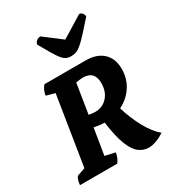

<svg xmlns="http://www.w3.org/2000/svg" viewBox="-214 -1032 1069 1170"><g transform="rotate(-30 320.5 -447.0)"><path d="M488 12Q450 12 419.5 -11Q389 -34 366 -92Q343 -150 329 -255H328Q292 -255 256 -264L226 -80L297 -64Q291 -25 270 0H8Q10 -24 16.5 -39.5Q23 -55 31 -58L83 -76L160 -560L99 -577Q105 -615 128 -641H418Q496 -641 539.5 -600Q583 -559 583 -487Q583 -419 548 -365.5Q513 -312 454 -283Q478 -202 516 -133Q554 -64 598 -28Q571 -10 542 1Q513 12 488 12ZM351 -559Q341 -559 329 -557.5Q317 -556 301 -553L268 -345Q292 -340 312 -340Q365 -340 398.5 -377.5Q432 -415 432 -474Q432 -559 351 -559ZM356 -707Q337 -707 323 -713Q309 -719 294 -736.5Q279 -754 259.5 -786.5Q240 -819 211 -871Q211 -885 223.5 -895.5Q236 -906 252 -906L374 -813L525 -906Q537 -906 546 -895.5Q555 -885 555 -871Q509 -819 479 -786.5Q449 -754 428.5 -736.5Q408 -719 391.5 -713Q375 -707 356 -707Z"/></g></svg>

Font: Petrona ExtraBold
Style: Italic
Weight: 800
Italic angle: -9°
Designer: Ringo R. Seeber
Foundry: Ringo R. Seeber
Version: Version 2.001; ttfautohint (v1.8.3)